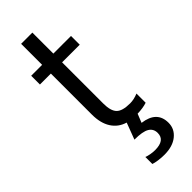

<svg xmlns="http://www.w3.org/2000/svg" viewBox="-283 -654 931 931"><g transform="rotate(-45 182.5 -188.0)"><path d="M340 152Q340 194 306.5 221Q273 248 216 248Q195 248 174.5 245Q154 242 143 238V190Q153 194 169 197Q185 200 200 200Q268 200 268 150Q268 121 244.5 107Q221 93 165 93L197 8Q153 -5 129 -42.5Q105 -80 105 -139V-420H30V-480H105V-624H182V-480H303V-420H182V-137Q182 -87 202 -66.5Q222 -46 275 -46Q301 -46 330 -58V5Q303 14 265 15L247 60Q340 72 340 152Z"/></g></svg>

Font: Prompt Light
Style: Regular
Weight: 300
Designer: Katatrad Team
Foundry: CadsonDemak
Version: Version 1.001